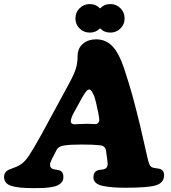

<svg xmlns="http://www.w3.org/2000/svg" viewBox="-34 -927 854 959"><path d="M342.8 -835Q342.8 -865.2 363.8 -886Q384.8 -906.7 414.6 -906.7Q444.8 -906.7 465.8 -884.8Q486.3 -906.7 517.1 -906.7Q546.9 -906.7 567.6 -886Q588.4 -865.2 588.4 -835Q588.4 -805.2 567.6 -784.7Q546.9 -764.2 517.1 -764.2Q485.8 -764.2 465.8 -785.6Q445.3 -764.2 414.6 -764.2Q384.3 -764.2 363.5 -784.7Q342.8 -805.2 342.8 -835ZM249 -178.7 225.1 -132.3Q215.8 -112.8 215.8 -104.5Q215.8 -88.4 230.5 -82.5Q236.3 -81.1 247.8 -79.3Q259.3 -77.6 264.6 -75.7Q282.7 -68.8 282.7 -42.5Q282.7 -27.3 274.4 -17.1Q266.1 -6.8 253.7 -1Q241.2 4.9 219.7 8.1Q198.2 11.2 179.4 12Q160.6 12.7 132.3 12.7Q55.7 12.7 21 1Q-13.7 -10.7 -13.7 -43.5Q-13.7 -67.4 9.3 -79.1Q13.7 -81.5 34.9 -88.9Q56.2 -96.2 69.8 -106Q89.4 -117.7 111.3 -150.6Q133.3 -183.6 173.8 -256.8L311.5 -510.7Q335.9 -555.7 344.7 -583.7Q353.5 -611.8 353.5 -645Q353.5 -686.5 380.4 -708.5Q407.2 -730.5 445.8 -730.5Q495.1 -730.5 527.6 -696Q560.1 -661.6 584.5 -589.4Q597.7 -550.3 609.9 -509.5Q622.1 -468.8 629.9 -440.9Q637.7 -413.1 649.4 -366Q661.1 -318.8 665.8 -299.6Q670.4 -280.3 683.6 -222.4Q696.8 -164.6 700.7 -147Q706.1 -122.1 711.4 -108.4Q716.8 -94.7 726.6 -90.8Q734.4 -87.9 747.6 -86.4Q760.7 -85 767.1 -82.5Q785.6 -75.2 785.6 -51.8Q785.6 -14.2 745.1 -1.5Q708 10.7 590.3 10.7Q523.4 10.7 481.9 2Q432.6 -7.3 432.6 -42Q432.6 -66.9 452.1 -75.7Q458 -78.1 468.8 -79.1Q479.5 -80.1 484.4 -81.5Q503.9 -86.9 503.9 -108.4Q503.9 -112.8 502 -127.4L495.1 -176.8Q491.2 -199.2 463.4 -201.7Q430.7 -205.1 372.6 -205.1Q315.4 -205.1 285.6 -200.2Q257.3 -195.8 249 -178.7ZM403.3 -308.6Q414.6 -308.6 426.3 -307.9Q438 -307.1 440.4 -307.1Q450.7 -307.1 456.3 -313.2Q461.9 -319.3 461.9 -329.1Q461.9 -335 456.5 -365.2L445.3 -416Q440.4 -439.9 430.4 -460Q420.4 -480 412.1 -480Q403.8 -480 395.3 -469.2Q386.7 -458.5 373.5 -434.6L333.5 -361.8Q319.8 -335.9 319.8 -320.8Q319.8 -313.5 325.2 -309.8Q330.6 -306.2 337.4 -306.2Q339.4 -306.2 364.7 -307.4Q390.1 -308.6 403.3 -308.6Z"/></svg>

Font: Cooper* ExtraBold
Style: Italic
Weight: 800
Italic angle: -7°
Designer: Owen Earl
Foundry: indestructible type*
Version: Version 0.001